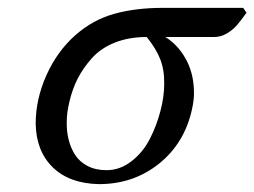

<svg xmlns="http://www.w3.org/2000/svg" viewBox="-20 -451 640 483"><path d="M248 -22.9Q281.7 -22.9 310.5 -45.2Q339.4 -67.4 356.7 -101.1Q374 -134.8 383.5 -171.4Q393.1 -208 393.1 -240.2Q393.6 -275.9 382.8 -302.7Q372.1 -329.6 349.1 -357.9Q304.2 -357.9 268.8 -343.8Q233.4 -329.6 211.2 -304.7Q189 -279.8 175.5 -253.4Q162.1 -227.1 154.8 -195.8Q147.9 -168 147.9 -144Q147.5 -120.6 152.6 -99.9Q157.7 -79.1 168.9 -61.5Q180.2 -43.9 200.4 -33.4Q220.7 -22.9 248 -22.9ZM519 -357.9H396Q426.8 -338.9 446.5 -304.2Q466.3 -269.5 467.8 -225.1Q469.2 -203.1 462.9 -175.8Q444.3 -90.8 380.1 -39.3Q315.9 12.2 229 12.2Q154.3 10.7 112.5 -30.3Q70.8 -71.3 69.8 -140.1Q69.8 -201.7 96.9 -262Q124 -322.3 169.9 -362.8Q213.9 -401.4 267.6 -416.3Q321.3 -431.2 389.2 -431.2H591.8L600.1 -418.9Q585 -397.9 575.4 -387Q565.9 -376 550.8 -366.9Q535.6 -357.9 519 -357.9Z"/></svg>

Font: Common Serif News
Style: Italic
Weight: 450
Italic angle: -12°
Designer: Philipp H. Poll, Khaled Hosny
Foundry: Stefan Peev, Context Ltd.
Version: Version 1.026